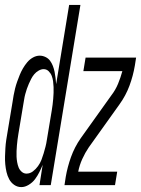

<svg xmlns="http://www.w3.org/2000/svg" viewBox="-41 -755 575 783"><path d="M46 8Q30 8 17 -1Q4 -10 -3.5 -24Q-11 -38 -14.5 -53.5Q-18 -69 -19.5 -85Q-21 -101 -20.5 -117.5Q-20 -134 -19 -151Q-18 -168 -15.5 -184.5Q-13 -201 -10 -218L10 -338Q12 -352 14.5 -366Q17 -380 20.5 -394Q24 -408 29 -422Q34 -436 39.5 -449.5Q45 -463 52.5 -476Q60 -489 70 -501Q80 -513 93.5 -520.5Q107 -528 121 -528Q133 -528 144.5 -522.5Q156 -517 163 -507.5Q170 -498 174.5 -486.5Q179 -475 181.5 -462.5Q184 -450 185.5 -437.5Q187 -425 188 -412L241 -735H287L166 0H120L133 -83Q127 -68 119.5 -53Q112 -38 102 -24.5Q92 -11 76.5 -1.5Q61 8 46 8ZM67 -47Q81 -47 93 -56Q105 -65 114 -77.5Q123 -90 128 -103Q133 -116 137 -129.5Q141 -143 144.5 -156.5Q148 -170 150 -184L170 -304Q172 -316 173.5 -328Q175 -340 176 -352Q177 -364 177.5 -376Q178 -388 177.5 -400Q177 -412 175.5 -423.5Q174 -435 170 -445.5Q166 -456 157.5 -464.5Q149 -473 137 -473Q127 -473 116.5 -467Q106 -461 98.5 -452Q91 -443 86 -433Q81 -423 76.5 -413Q72 -403 68.5 -392.5Q65 -382 62 -371Q59 -360 57.5 -349.5Q56 -339 54 -329L34 -209Q32 -197 30.5 -185.5Q29 -174 28 -162Q27 -150 26.5 -138.5Q26 -127 26.5 -116Q27 -105 29 -93.5Q31 -82 35 -72Q39 -62 47.5 -54.5Q56 -47 67 -47ZM222 0 227 -33Q234 -74 248.5 -114.5Q263 -155 288 -191L413 -366Q430 -388 440.5 -413.5Q451 -439 458 -465H299L308 -520H514L509 -488Q502 -446 487 -405.5Q472 -365 446 -329L321 -154Q306 -132 294.5 -106.5Q283 -81 278 -55H437L428 0Z"/></svg>

Font: Iosevka Term Curly Lt Obl
Style: Regular
Weight: 300
Italic angle: -9°
Designer: Belleve Invis
Foundry: Belleve Invis
Version: Version 32.3.0